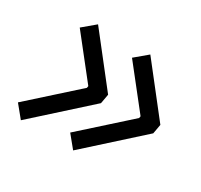

<svg xmlns="http://www.w3.org/2000/svg" viewBox="-110 -641 806 769"><g transform="rotate(30 293.0 -256.5)"><path d="M64.9 -12.7 19 -68.8 229 -257.3 230.5 -266.1 83.5 -452.1 140.6 -500 316.4 -275.9 308.6 -232.4ZM306.6 -12.7 260.7 -68.8 470.7 -257.3 472.2 -266.1 325.2 -452.1 382.3 -500 558.1 -275.9 550.3 -232.4Z"/></g></svg>

Font: Cascadia Mono PL SemiLight
Style: Italic
Weight: 350
Italic angle: -10°
Monospace: yes
Designer: Aaron Bell
Foundry: Saja Typeworks
Version: Version 2404.023; ttfautohint (v1.8.4)